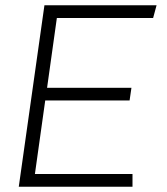

<svg xmlns="http://www.w3.org/2000/svg" viewBox="-20 -706 632 726"><path d="M51 0H481V-48H112L151 -326H470L477 -374H158L195 -638H559L572 -686H148Z"/></svg>

Font: Chivo Light
Style: Italic
Weight: 300
Italic angle: -8°
Designer: Hector Gatti
Foundry: Omnibus-Type
Version: Version 1.003;PS 001.003;hotconv 1.0.70;makeotf.lib2.5.58329